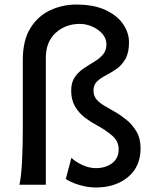

<svg xmlns="http://www.w3.org/2000/svg" viewBox="-20 -811 665 843"><path d="M269 -25.4 293.5 -118.2Q311 -100.6 341.3 -86.7Q371.6 -72.8 400.9 -72.8Q443.8 -72.8 472.4 -94.5Q501 -116.2 501 -155.8Q501 -190.9 472.4 -215.6Q443.8 -240.2 407.2 -259.8Q380.4 -273.9 353.8 -293.9Q327.1 -314 309.8 -343Q292.5 -372.1 292.5 -412.6Q292.5 -449.2 308.1 -471.9Q323.7 -494.6 346.9 -510.3Q370.1 -525.9 393.1 -539.6Q416 -553.2 431.6 -570.8Q447.3 -588.4 447.3 -616.2Q447.3 -642.6 429.2 -662.8Q411.1 -683.1 384.3 -694.6Q357.4 -706.1 331.1 -706.1Q267.6 -706.1 224.4 -666.7Q181.2 -627.4 181.2 -556.6V0H65.4Q73.7 -38.6 76.9 -104.5Q80.1 -170.4 80.1 -241.2V-546.9Q80.1 -634.8 114 -688.5Q147.9 -742.2 201.7 -766.6Q255.4 -791 314.5 -791Q391.6 -791 443.1 -767.1Q494.6 -743.2 520.5 -705.1Q546.4 -667 546.4 -625Q546.4 -579.1 530.5 -551.8Q514.6 -524.4 491.5 -508.3Q468.3 -492.2 445.1 -480.2Q421.9 -468.3 406.2 -453.6Q390.6 -439 390.6 -413.6Q390.6 -389.2 404.8 -373.3Q418.9 -357.4 440.4 -345.5Q461.9 -333.5 483.9 -320.3Q509.8 -305.7 535.6 -284.7Q561.5 -263.7 579.3 -233.4Q597.2 -203.1 597.2 -160.2Q597.2 -79.1 541.7 -33.4Q486.3 12.2 400.9 12.2Q364.3 12.2 326.2 0.5Q288.1 -11.2 269 -25.4Z"/></svg>

Font: Kanchenjunga Medium
Style: Regular
Weight: 500
Version: Version 2.001